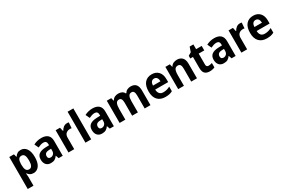

<svg xmlns="http://www.w3.org/2000/svg" viewBox="146 -2302 6033 4084"><g transform="rotate(-30 3163.0 -260.0)"><path d="M354 -556Q440 -556 492 -483.5Q544 -411 544 -273Q544 -136 491.5 -63Q439 10 353 10Q302 10 268.5 -11Q235 -32 213 -64H206Q213 -16 213 16V240H72V-546H186L206 -475H213Q236 -513 270 -534.5Q304 -556 354 -556ZM310 -441Q258 -441 236 -404Q214 -367 213 -290V-269Q213 -189 235 -148Q257 -107 311 -107Q400 -107 400 -274Q400 -358 378.5 -399.5Q357 -441 310 -441Z M861 -557Q962 -557 1016 -509Q1070 -461 1070 -364V0H970L944 -74H940Q909 -30 873 -10Q837 10 777 10Q705 10 664 -36Q623 -82 623 -163Q623 -250 678.5 -291.5Q734 -333 843 -337L930 -340V-366Q930 -449 853 -449Q818 -449 784.5 -438.5Q751 -428 714 -410L668 -509Q710 -532 759.5 -544.5Q809 -557 861 -557ZM879 -252Q818 -250 793 -226Q768 -202 768 -162Q768 -127 785 -112Q802 -97 831 -97Q873 -97 901.5 -126Q930 -155 930 -206V-254Z M1492 -556Q1502 -556 1514.5 -555Q1527 -554 1537 -552L1527 -413Q1520 -415 1508 -416.5Q1496 -418 1489 -418Q1431 -418 1391.5 -384.5Q1352 -351 1352 -278V0H1211V-546H1318L1339 -455H1346Q1367 -496 1404.5 -526Q1442 -556 1492 -556Z M1769 0H1628V-760H1769Z M2117 -557Q2218 -557 2272 -509Q2326 -461 2326 -364V0H2226L2200 -74H2196Q2165 -30 2129 -10Q2093 10 2033 10Q1961 10 1920 -36Q1879 -82 1879 -163Q1879 -250 1934.5 -291.5Q1990 -333 2099 -337L2186 -340V-366Q2186 -449 2109 -449Q2074 -449 2040.5 -438.5Q2007 -428 1970 -410L1924 -509Q1966 -532 2015.5 -544.5Q2065 -557 2117 -557ZM2135 -252Q2074 -250 2049 -226Q2024 -202 2024 -162Q2024 -127 2041 -112Q2058 -97 2087 -97Q2129 -97 2157.5 -126Q2186 -155 2186 -206V-254Z M3055 -556Q3140 -556 3182.5 -508Q3225 -460 3225 -358V0H3083V-320Q3083 -439 3012 -439Q2960 -439 2938 -397.5Q2916 -356 2916 -275V0H2775V-321Q2775 -439 2704 -439Q2649 -439 2628.5 -392.5Q2608 -346 2608 -259V0H2467V-546H2576L2593 -476H2602Q2624 -519 2664.5 -537.5Q2705 -556 2748 -556Q2859 -556 2896 -478H2910Q2932 -519 2971.5 -537.5Q3011 -556 3055 -556Z M3571 -556Q3676 -556 3736 -490.5Q3796 -425 3796 -309V-236H3477Q3479 -170 3510.5 -134.5Q3542 -99 3599 -99Q3646 -99 3685.5 -109.5Q3725 -120 3767 -142V-29Q3729 -8 3687.5 1Q3646 10 3591 10Q3471 10 3403 -61Q3335 -132 3335 -269Q3335 -411 3398.5 -483.5Q3462 -556 3571 -556ZM3571 -452Q3532 -452 3507 -424Q3482 -396 3479 -333H3663Q3663 -386 3640 -419Q3617 -452 3571 -452Z M4192 -556Q4272 -556 4319.5 -507.5Q4367 -459 4367 -358V0H4226V-321Q4226 -379 4208 -409Q4190 -439 4149 -439Q4091 -439 4069 -395Q4047 -351 4047 -260V0H3906V-546H4015L4033 -477H4041Q4064 -519 4105 -537.5Q4146 -556 4192 -556Z M4718 -107Q4740 -107 4760.5 -111.5Q4781 -116 4804 -123V-15Q4781 -4 4747.5 3Q4714 10 4677 10Q4604 10 4562 -29.5Q4520 -69 4520 -168V-436H4455V-501L4530 -546L4569 -662H4661V-546H4798V-436H4661V-166Q4661 -107 4718 -107Z M5108 -557Q5209 -557 5263 -509Q5317 -461 5317 -364V0H5217L5191 -74H5187Q5156 -30 5120 -10Q5084 10 5024 10Q4952 10 4911 -36Q4870 -82 4870 -163Q4870 -250 4925.5 -291.5Q4981 -333 5090 -337L5177 -340V-366Q5177 -449 5100 -449Q5065 -449 5031.5 -438.5Q4998 -428 4961 -410L4915 -509Q4957 -532 5006.5 -544.5Q5056 -557 5108 -557ZM5126 -252Q5065 -250 5040 -226Q5015 -202 5015 -162Q5015 -127 5032 -112Q5049 -97 5078 -97Q5120 -97 5148.5 -126Q5177 -155 5177 -206V-254Z M5739 -556Q5749 -556 5761.5 -555Q5774 -554 5784 -552L5774 -413Q5767 -415 5755 -416.5Q5743 -418 5736 -418Q5678 -418 5638.5 -384.5Q5599 -351 5599 -278V0H5458V-546H5565L5586 -455H5593Q5614 -496 5651.5 -526Q5689 -556 5739 -556Z M6063 -556Q6168 -556 6228 -490.5Q6288 -425 6288 -309V-236H5969Q5971 -170 6002.5 -134.5Q6034 -99 6091 -99Q6138 -99 6177.5 -109.5Q6217 -120 6259 -142V-29Q6221 -8 6179.5 1Q6138 10 6083 10Q5963 10 5895 -61Q5827 -132 5827 -269Q5827 -411 5890.5 -483.5Q5954 -556 6063 -556ZM6063 -452Q6024 -452 5999 -424Q5974 -396 5971 -333H6155Q6155 -386 6132 -419Q6109 -452 6063 -452Z"/></g></svg>

Font: Noto Sans Gurmukhi UI SemiCondensed
Style: Bold
Weight: 700
Width: 4
Designer: Jelle Bosma - Monotype Design Team
Foundry: Monotype Imaging Inc.
Version: Version 2.004; ttfautohint (v1.8.4.7-5d5b)